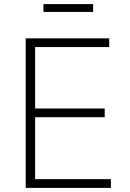

<svg xmlns="http://www.w3.org/2000/svg" viewBox="-20 -914 630 934"><path d="M105 0V-727.5H511.2V-685.1H150.9V-386.2H489.3V-343.8H150.9V-42.5H519.5V0ZM433.1 -894V-856H191.4V-894Z"/></svg>

Font: Inter ExtraLight
Style: Regular
Weight: 250
Designer: Rasmus Andersson
Foundry: rsms
Version: Version 4.001;git-66647c0bb